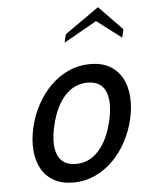

<svg xmlns="http://www.w3.org/2000/svg" viewBox="-54 -788 622 840"><g transform="rotate(-5 257.5 -367.5)"><path d="M234.7 10C268 10 299.4 3.3 328.8 -10C358.2 -23.3 384.6 -41.5 407.9 -64.5C431.2 -87.5 451.3 -114.5 468.1 -145.5C484.9 -176.5 497.4 -209.7 505.6 -245C513.7 -280.3 516.5 -313.5 514 -344.5C511.5 -375.5 503.9 -402.5 491.2 -425.5C478.5 -448.5 460.6 -466.7 437.3 -480C414.1 -493.3 385.8 -500 352.4 -500C318.4 -500 286.7 -493.3 257.3 -480C227.9 -466.7 201.5 -448.5 178.2 -425.5C154.9 -402.5 134.9 -375.5 118 -344.5C101.2 -313.5 88.7 -280.3 80.6 -245C72.4 -209.7 69.6 -176.5 72.1 -145.5C74.6 -114.5 82.2 -87.5 94.9 -64.5C107.6 -41.5 125.6 -23.3 148.8 -10C172.1 3.3 200.7 10 234.7 10ZM334 -420C372.6 -420 398.8 -404.7 412.3 -374C425.9 -343.3 426.3 -300.3 413.6 -245C400.8 -189.7 380.5 -146.7 352.8 -116C325 -85.3 291.8 -70 253.2 -70C213.8 -70 187.4 -85.3 173.8 -116C160.2 -146.7 159.8 -189.7 172.6 -245C185.3 -300.3 205.6 -343.3 233.3 -374C261.1 -404.7 294.6 -420 334 -420ZM394.1 -685 502.2 -603 510.5 -639 408 -745 257.5 -639 249.2 -603Z"/></g></svg>

Font: Cabin Condensed
Style: Regular
Weight: 400
Italic angle: -13°
Designer: Pablo Impallari
Foundry: Pablo Impallari. www.impallari.com Igino Marini. www.ikern.com
Version: Version 1.006